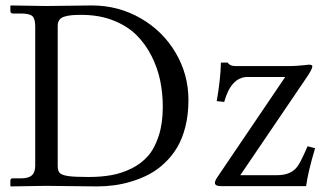

<svg xmlns="http://www.w3.org/2000/svg" viewBox="-20 -666 1168 687"><path d="M822.3 -429.7H1017.6Q1030.8 -429.7 1046.6 -430.9Q1062.5 -432.1 1073.2 -433.3Q1084 -434.6 1084.5 -434.6Q1097.7 -434.6 1097.7 -428.7Q1097.7 -418.9 1075.7 -386.7L839.8 -39.1H969.2Q997.6 -39.1 1015.6 -47.4Q1033.7 -55.7 1044.2 -70.3Q1054.7 -85 1067.9 -114.3L1080.6 -142.6L1107.4 -135.7Q1082.5 -52.2 1075.2 0H771.5Q749 0 749 -11.7Q749 -19 757.8 -32.2L1000.5 -390.6H866.2Q807.1 -390.6 782.2 -301.3L755.4 -304.2Q769 -380.9 770.5 -441.9H795.4Q796.9 -437 804.2 -433.3Q811.5 -429.7 822.3 -429.7ZM17.1 -19Q17.1 -27.8 24.4 -27.8H54.2Q82 -27.8 94 -38.6Q106 -49.3 106 -73.7V-571.8Q106 -599.1 95.7 -608.4Q85.4 -617.7 54.2 -617.7H25.9Q17.1 -617.7 17.1 -626.5V-644.5L18.6 -646.5L144.5 -644.5Q274.9 -646.5 308.6 -646.5Q403.3 -646.5 482.9 -600.8Q562.5 -555.2 608.4 -477.3Q654.3 -399.4 654.3 -308.1Q654.3 -256.8 643.6 -213.6Q632.8 -170.4 614.3 -139.2Q595.7 -107.9 569.8 -83.3Q543.9 -58.6 515.1 -43.2Q486.3 -27.8 453.4 -17.6Q420.4 -7.3 389.4 -3.2Q358.4 1 326.7 1L144.5 -1L18.6 1L17.1 -1ZM186.5 -71.8Q186.5 -54.7 193.8 -47.1Q201.2 -39.6 223.6 -36.1Q246.1 -32.7 296.4 -32.7Q341.3 -32.7 378.4 -39.3Q415.5 -45.9 450.7 -63.2Q485.8 -80.6 509.8 -108.2Q533.7 -135.7 548.1 -180.4Q562.5 -225.1 562.5 -283.7Q562.5 -332 553.2 -377.4Q543.9 -422.9 522 -466.1Q500 -509.3 467.3 -541.5Q434.6 -573.7 384.3 -593.3Q334 -612.8 271.5 -612.8Q250 -612.8 236.8 -611.6Q223.6 -610.4 210.9 -606.7Q198.2 -603 192.4 -594.7Q186.5 -586.4 186.5 -573.7Z"/></svg>

Font: Libertinage
Style: b
Weight: 400
Designer: OSP
Foundry: OSP
Version: Version 1.0; 2008; OFL relea